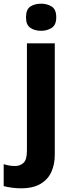

<svg xmlns="http://www.w3.org/2000/svg" viewBox="-73 -781 391 1041"><path d="M68 -687Q68 -730 91.5 -745.5Q115 -761 150 -761Q183 -761 207.5 -745.5Q232 -730 232 -687Q232 -646 207.5 -630Q183 -614 150 -614Q115 -614 91.5 -630Q68 -646 68 -687ZM40 240Q16 240 -9.5 236.5Q-35 233 -53 228V109Q-37 114 -23 116.5Q-9 119 9 119Q36 119 54.5 102Q73 85 73 35V-546H224V59Q224 109 206 150Q188 191 147.5 215.5Q107 240 40 240Z"/></svg>

Font: Noto Sans Thai Looped
Style: Bold
Weight: 700
Designer: Sasikarn Vongin, Ben Mitchell
Foundry: The Fontpad Ltd
Version: Version 1.001; ttfautohint (v1.8.4.7-5d5b)